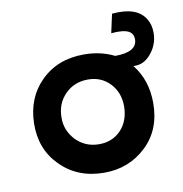

<svg xmlns="http://www.w3.org/2000/svg" viewBox="-65 -576 612 643"><g transform="rotate(-10 241.5 -254.5)"><path d="M397 -329Q441 -274 441 -196Q441 -105 383 -50Q324 6 240 6Q148 6 90 -54Q34 -111 36 -198Q38 -284 93 -339Q150 -396 240 -396Q297 -396 343 -373Q418 -373 418 -417Q418 -435 403 -444Q384 -454 343 -450L357 -514Q443 -522 471 -474Q483 -455 483 -427Q483 -389 459 -359Q433 -326 397 -329ZM343 -201Q343 -249 313.5 -280Q284 -311 239 -311Q192 -311 161 -279.5Q130 -248 130 -201Q129 -157 161 -123Q193 -91 239 -91Q284 -91 313 -121Q342 -151 343 -201Z"/></g></svg>

Font: GFS Neohellenic Rg
Style: Bold
Weight: 700
Designer: Designed by Takis Katsoulidis and George D. Matthiopoulos.
Foundry: Designed by Takis Katsoulidis and George D. Matthiopoulos.
Version: Version 1.0